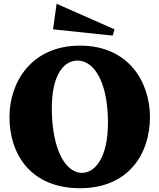

<svg xmlns="http://www.w3.org/2000/svg" viewBox="-20 -974 842 1014"><path d="M403 20C658 20 772 -161 772 -356C772 -537 662 -733 403 -733C143 -733 30 -537 30 -356C30 -161 141 20 403 20ZM413 -61C341 -61 267 -149 255 -353C243 -564 309 -652 387 -654C464 -656 538 -569 549 -372C561 -154 487 -61 413 -61ZM260 -819 575 -786 585 -819 279 -954Z"/></svg>

Font: Sinistre Bold
Style: Regular
Weight: 900
Designer: Jules Durand
Foundry: Collletttivo
Version: Version 69.420;Glyphs 3.2 (3217)